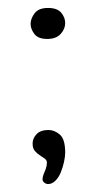

<svg xmlns="http://www.w3.org/2000/svg" viewBox="-20 -397 243 483"><path d="M57 -337Q57 -350 67 -363.5Q77 -377 101 -377Q124 -377 134 -365Q144 -353 144 -339Q144 -324 132.5 -311.5Q121 -299 99 -299Q76 -299 66.5 -311.5Q57 -324 57 -337ZM62 -36Q62 -49 72 -59.5Q82 -70 102 -70Q117 -70 130.5 -58.5Q144 -47 144 -13Q144 -3 141 10.5Q138 24 133 36.5Q128 49 119.5 57.5Q111 66 101 66Q96 66 91.5 62.5Q87 59 87 54Q87 47 92.5 34.5Q98 22 98 12Q98 6 92.5 2Q87 -2 80 -6.5Q73 -11 67.5 -17.5Q62 -24 62 -36Z"/></svg>

Font: Life Savers
Style: Regular
Weight: 400
Designer: Pablo Impallari, Rodrigo Fuenzalida, Brenda Gallo
Foundry: Pablo Impallari, Rodrigo Fuenzalida, Brenda Gallo
Version: Version 3.001; ttfautohint (v0.95) -l 8 -r 50 -G 200 -x 14 -